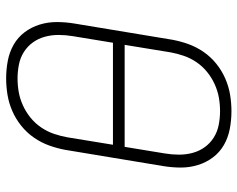

<svg xmlns="http://www.w3.org/2000/svg" viewBox="-96 -688 791 640"><g transform="rotate(-90 300.0 -367.5)"><path d="M250 8Q220 8 191 2.5Q162 -3 137.5 -17Q113 -31 96 -53.5Q79 -76 70.5 -103.5Q62 -131 62 -160.5Q62 -190 67 -220L121 -546Q126 -573 135.5 -599.5Q145 -626 161.5 -650Q178 -674 201 -692.5Q224 -711 250.5 -722.5Q277 -734 304.5 -738.5Q332 -743 359 -743Q389 -743 418 -737.5Q447 -732 471.5 -718Q496 -704 513 -681.5Q530 -659 538.5 -631.5Q547 -604 547 -574.5Q547 -545 542 -515L488 -189Q483 -162 473.5 -135.5Q464 -109 447.5 -85Q431 -61 408 -42.5Q385 -24 358.5 -12.5Q332 -1 304.5 3.5Q277 8 250 8ZM478 -387 500 -521Q504 -545 504 -568.5Q504 -592 498 -614Q492 -636 479 -654Q466 -672 447 -684Q428 -696 405 -700.5Q382 -705 359 -705Q336 -705 313.5 -701Q291 -697 269 -687Q247 -677 228 -661.5Q209 -646 195.5 -626Q182 -606 174.5 -584Q167 -562 163 -540L138 -387ZM250 -30Q273 -30 295.5 -34Q318 -38 340 -48Q362 -58 381 -73.5Q400 -89 413.5 -109Q427 -129 434.5 -151Q442 -173 446 -195L471 -348H131L109 -214Q105 -190 105 -166.5Q105 -143 111 -121Q117 -99 130 -81Q143 -63 162 -51Q181 -39 204 -34.5Q227 -30 250 -30Z"/></g></svg>

Font: Iosevka SS04 XLt Ex Obl
Style: Regular
Weight: 200
Width: 7
Italic angle: -9°
Monospace: yes
Designer: Belleve Invis
Foundry: Belleve Invis
Version: Version 19.0.0; ttfautohint (v1.8.4)